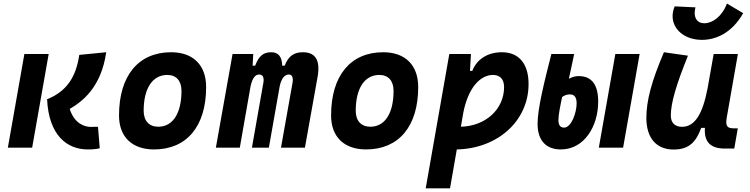

<svg xmlns="http://www.w3.org/2000/svg" viewBox="-20 -816 4142 1061"><path d="M464.8 9.8C494.1 9.8 511.7 7.8 531.2 3.4L521.5 -115.2C512.7 -115.7 507.8 -115.2 501.5 -115.2C496.6 -114.7 490.7 -114.7 481.9 -114.7C449.7 -114.7 392.1 -130.4 365.2 -213.9C435.5 -255.4 539.1 -333 566.9 -527.3L418 -512.7C400.9 -393.6 350.1 -311 240.2 -267.6C249.5 -68.4 350.1 9.8 464.8 9.8ZM23.4 0H157.7L249 -517.6H114.7Z M831.1 9.8C1012.2 9.8 1119.1 -118.2 1119.1 -335C1119.1 -456.1 1047.4 -527.3 925.8 -527.3C744.6 -527.3 637.7 -397.5 637.7 -177.7C637.7 -60.1 709.5 9.8 831.1 9.8ZM854.5 -115.7C803.7 -115.7 773.9 -148.4 773.9 -203.6C773.9 -328.1 822.8 -401.9 904.8 -401.9C954.1 -401.9 982.9 -369.1 982.9 -314C982.9 -189.5 935.1 -115.7 854.5 -115.7Z M1379.4 -517.6H1265.1L1172.9 0H1305.2L1364.7 -339.8C1374.5 -382.8 1389.6 -404.3 1412.1 -404.3C1432.1 -404.3 1440.4 -387.7 1435.5 -359.4L1372.1 0H1465.8L1525.9 -340.8C1535.2 -383.3 1553.7 -404.3 1576.2 -404.3C1593.8 -404.3 1601.6 -387.7 1596.7 -359.4L1532.7 0H1665L1734.9 -390.6C1751 -481 1724.6 -527.3 1653.8 -527.3C1605 -527.3 1574.2 -507.3 1553.2 -453.1H1539.6C1538.1 -504.4 1517.1 -527.3 1478.5 -527.3C1435.5 -527.3 1409.7 -506.3 1390.1 -453.1H1376Z M2002.9 9.8C2184.1 9.8 2291 -118.2 2291 -335C2291 -456.1 2219.2 -527.3 2097.7 -527.3C1916.5 -527.3 1809.6 -397.5 1809.6 -177.7C1809.6 -60.1 1881.3 9.8 2002.9 9.8ZM2026.4 -115.7C1975.6 -115.7 1945.8 -148.4 1945.8 -203.6C1945.8 -328.1 1994.6 -401.9 2076.7 -401.9C2126 -401.9 2154.8 -369.1 2154.8 -314C2154.8 -189.5 2106.9 -115.7 2026.4 -115.7Z M2466.8 224.6 2504.4 9.8C2731.4 4.9 2900.9 -148.9 2900.9 -351.6C2900.9 -463.9 2847.2 -527.3 2753.9 -527.3C2676.3 -527.3 2615.7 -490.2 2589.8 -424.3H2577.1L2582.5 -517.6H2462.9L2332.5 224.6ZM2526.9 -115.7 2539.6 -189.9C2567.9 -338.4 2638.7 -401.9 2704.1 -401.9C2743.2 -401.9 2765.6 -377.9 2765.6 -335C2765.6 -212.4 2663.6 -119.1 2526.9 -115.7Z M3079.1 9.8C3209.5 9.8 3285.6 -119.1 3285.6 -254.4C3285.6 -343.3 3252.9 -395.5 3178.2 -395.5C3162.1 -395.5 3146 -392.6 3123.5 -380.9C3133.3 -426.8 3144 -472.2 3152.8 -517.6H3026.9C2988.3 -365.2 2950.7 -217.8 2950.7 -131.3C2950.7 -33.7 3003.4 9.8 3079.1 9.8ZM3289.1 0H3423.3L3514.6 -517.6H3380.4ZM3086.4 -279.8C3099.1 -289.6 3113.3 -294.4 3129.4 -294.4C3153.8 -294.4 3166.5 -278.8 3166.5 -244.6C3166.5 -194.3 3137.7 -110.8 3097.2 -110.8C3074.7 -110.8 3065.9 -126.5 3065.9 -152.8C3065.9 -181.6 3076.7 -235.4 3086.4 -279.8Z M3702.6 10.3C3791 10.3 3827.1 -34.7 3855 -109.4H3875.5C3869.6 -32.7 3905.8 4.9 3984.4 4.9H4037.6L4057.1 -106.9H4033.7C3997.6 -106.9 3988.3 -120.6 3996.1 -166.5L4057.6 -517.6H3923.8L3889.6 -325.2V-325.7C3863.3 -189.5 3821.3 -115.2 3749 -115.2C3709.5 -115.2 3687 -137.7 3687 -176.8C3687 -246.1 3715.8 -345.2 3781.7 -508.3L3648.9 -527.3C3580.6 -367.7 3551.8 -259.3 3551.8 -164.6C3551.8 -53.7 3606.4 10.3 3702.6 10.3ZM3858.9 -595.7C3932.1 -595.7 4022.5 -629.9 4086.9 -743.2L3997.1 -796.4C3969.7 -723.6 3916.5 -687.5 3872.1 -687.5C3834 -687.5 3818.8 -713.9 3818.8 -744.6C3818.8 -755.4 3820.8 -765.1 3823.2 -775.4L3708.5 -780.8C3700.7 -763.2 3696.8 -744.6 3696.8 -727.1C3696.8 -652.8 3764.2 -595.7 3858.9 -595.7Z"/></svg>

Font: Cascadia Mono PL
Style: Bold Italic
Weight: 700
Italic angle: -10°
Monospace: yes
Designer: Aaron Bell
Foundry: Saja Typeworks
Version: Version 2404.023